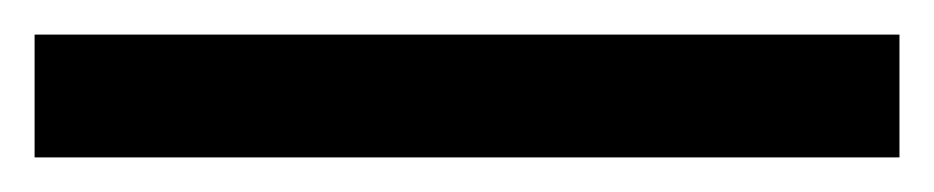

<svg xmlns="http://www.w3.org/2000/svg" viewBox="-20 57 540 111"><path d="M0 77H500V148H0Z"/></svg>

Font: Biryani Light
Style: Regular
Weight: 300
Designer: Dan Reynolds and Mathieu Réguer
Foundry: Dan Reynolds and Mathieu Réguer
Version: Version 1.004; ttfautohint (v1.1) -l 5 -r 5 -G 72 -x 0 -D la